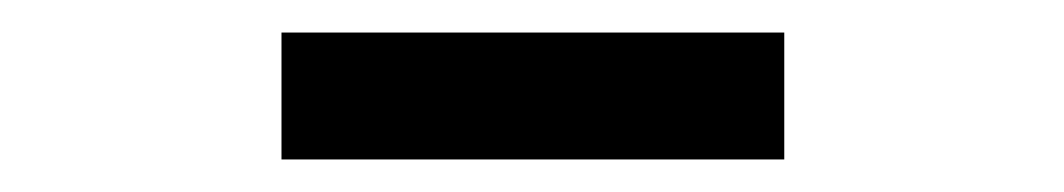

<svg xmlns="http://www.w3.org/2000/svg" viewBox="-20 -770 654 118"><path d="M153 -672H462V-750H153Z"/></svg>

Font: Source Han Sans JP Medium
Style: Regular
Weight: 500
Designer: Ryoko NISHIZUKA 西塚涼子 (kana, bopomofo & ideographs); Paul D. Hunt (Latin, Greek & Cyrillic); Sandoll Communications 산돌커뮤니
Foundry: Adobe
Version: Version 2.002;hotconv 1.0.116;makeotfexe 2.5.65601